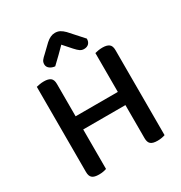

<svg xmlns="http://www.w3.org/2000/svg" viewBox="-191 -958 1034 1099"><g transform="rotate(-30 326.0 -408.5)"><path d="M474 -607Q481 -609 495 -611.5Q509 -614 524 -614Q553 -614 567.5 -603Q582 -592 582 -564V-2Q574 1 560.5 3.5Q547 6 532 6Q501 6 487.5 -5.5Q474 -17 474 -44V-263H195V-2Q187 1 174 3.5Q161 6 145 6Q114 6 100.5 -5.5Q87 -17 87 -44V-607Q95 -609 108.5 -611.5Q122 -614 137 -614Q166 -614 180.5 -603Q195 -592 195 -564V-350H474ZM329 -746Q310 -727 286.5 -703.5Q263 -680 237 -656Q216 -658 202 -669Q188 -680 188 -697Q188 -712 196 -722.5Q204 -733 220 -747L271 -796Q301 -823 330 -823Q349 -823 363 -815.5Q377 -808 392 -793L473 -703Q473 -682 461.5 -670.5Q450 -659 430 -659Q416 -659 404.5 -666.5Q393 -674 376 -693Z"/></g></svg>

Font: Baloo Bhai 2 Medium
Style: Regular
Weight: 500
Designer: Supriya Tembe, Noopur Datye and Ek Type
Foundry: Ek Type
Version: Version 1.640;PS 1.000;hotconv 16.6.51;makeotf.lib2.5.65220;